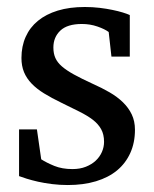

<svg xmlns="http://www.w3.org/2000/svg" viewBox="-20 -514 438 546"><path d="M363.8 -145Q363.8 -108.4 350.6 -79.1Q337.4 -49.8 313 -29.5Q288.6 -9.3 252.9 1.5Q217.3 12.2 172.9 12.2Q149.9 12.2 128.2 9.5Q106.4 6.8 88.1 2.7Q69.8 -1.5 55.7 -5.9Q41.5 -10.3 34.2 -13.2V-146H85L97.2 -61Q112.3 -51.3 134.5 -42.2Q156.7 -33.2 186 -33.2Q207.5 -33.2 224.1 -39.8Q240.7 -46.4 252.2 -57.1Q263.7 -67.9 269.8 -81.8Q275.9 -95.7 275.9 -110.8Q275.9 -131.8 267.6 -146.7Q259.3 -161.6 243.7 -173.6Q228 -185.5 205.3 -196.8Q182.6 -208 153.8 -222.2Q126.5 -235.4 105.5 -248.3Q84.5 -261.2 70.1 -276.1Q55.7 -291 48.3 -308.8Q41 -326.7 41 -349.1Q41 -382.3 53 -409.2Q64.9 -436 87.9 -454.8Q110.8 -473.6 144.3 -483.9Q177.7 -494.1 221.2 -494.1Q243.2 -494.1 263.2 -491.7Q283.2 -489.3 299.8 -485.8Q316.4 -482.4 329.1 -478.5Q341.8 -474.6 349.1 -471.2V-353H296.9L289.1 -422.9Q278.3 -431.2 257.3 -438.5Q236.3 -445.8 212.9 -445.8Q171.4 -445.8 151.6 -427Q131.8 -408.2 131.8 -378.9Q131.8 -361.8 137.5 -349.1Q143.1 -336.4 156 -325.2Q168.9 -314 190.2 -302.2Q211.4 -290.5 243.2 -275.9Q269.5 -264.2 291.5 -251.5Q313.5 -238.8 329.6 -223.1Q345.7 -207.5 354.7 -188.5Q363.8 -169.4 363.8 -145Z"/></svg>

Font: BabelStone Ogham Pictish
Style: Bold Italic
Weight: 700
Italic angle: -30°
Designer: Andrew West
Foundry: BabelStone
Version: Version 1.02 March 14, 2022